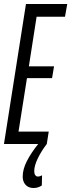

<svg xmlns="http://www.w3.org/2000/svg" viewBox="-27 -720 356 960"><path d="M-7.2 0 102.8 -700H309.2L298 -636.4H156L117.3 -388.2H243.2L233.3 -329.2H107.8L65.6 -62.1H216.7L206.9 0ZM166.3 -3.1 206.9 0Q179.2 36 161.7 72.5Q144.2 109 144.2 136Q144.2 148.2 149.1 155.4Q154 162.7 162.4 162.7Q167.7 162.7 172.9 161Q178.1 159.3 183.3 156.6L182.1 207.4Q174 213 163.6 216.5Q153.2 220 140.4 220Q124.8 220 112.6 213.3Q100.5 206.5 93.5 193.4Q86.5 180.3 86.5 162.7Q86.5 126.9 107 86.2Q127.4 45.6 166.3 -3.1Z"/></svg>

Font: Georama
Style: Italic
Weight: 400
Width: 2
Italic angle: -9°
Designer: Jean-Baptiste Levee
Foundry: Production Type
Version: Version 1.000